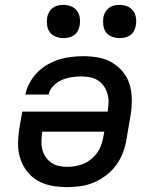

<svg xmlns="http://www.w3.org/2000/svg" viewBox="-20 -758 640 786"><path d="M255 8Q223 8 192.5 2.5Q162 -3 136 -17.5Q110 -32 91.5 -55.5Q73 -79 63.5 -107.5Q54 -136 54 -167.5Q54 -199 59 -231L71 -301H421V-303Q424 -321 424.5 -339Q425 -357 420 -374Q415 -391 405.5 -405Q396 -419 381.5 -428.5Q367 -438 349.5 -441.5Q332 -445 314 -445Q294 -445 273.5 -442Q253 -439 234 -431Q215 -423 199 -407Q183 -391 179 -371H84Q89 -396 101.5 -419Q114 -442 132.5 -461Q151 -480 174.5 -493.5Q198 -507 222 -514.5Q246 -522 271 -525Q296 -528 321 -528Q352 -528 382.5 -522.5Q413 -517 438.5 -502Q464 -487 483 -464Q502 -441 510.5 -412.5Q519 -384 519.5 -352.5Q520 -321 515 -289L498 -189Q494 -162 484 -135Q474 -108 457 -84Q440 -60 416 -41.5Q392 -23 365.5 -11.5Q339 0 310.5 4Q282 8 255 8ZM255 -75Q272 -75 289.5 -78Q307 -81 324 -88.5Q341 -96 355.5 -108.5Q370 -121 380 -136Q390 -151 395.5 -168Q401 -185 404 -203L407 -219H153V-217Q150 -199 149.5 -181Q149 -163 153 -146.5Q157 -130 166.5 -116Q176 -102 189 -92.5Q202 -83 219.5 -79Q237 -75 255 -75ZM469 -602Q453 -602 438 -608Q423 -614 414 -626Q405 -638 403 -654Q401 -670 403 -686Q405 -698 411 -708.5Q417 -719 426.5 -726Q436 -733 447 -735.5Q458 -738 470 -738Q486 -738 501 -732Q516 -726 525 -714Q534 -702 536.5 -686Q539 -670 536 -654Q534 -642 528.5 -631.5Q523 -621 513 -614Q503 -607 492 -604.5Q481 -602 469 -602ZM239 -602Q223 -602 208 -608Q193 -614 184 -626Q175 -638 173 -654Q171 -670 173 -686Q175 -698 181 -708.5Q187 -719 196.5 -726Q206 -733 217 -735.5Q228 -738 240 -738Q256 -738 271 -732Q286 -726 295 -714Q304 -702 306.5 -686Q309 -670 306 -654Q304 -642 298.5 -631.5Q293 -621 283 -614Q273 -607 262 -604.5Q251 -602 239 -602Z"/></svg>

Font: Iosevka Md Ex Obl
Style: Regular
Weight: 500
Width: 7
Italic angle: -9°
Monospace: yes
Designer: Belleve Invis
Foundry: Belleve Invis
Version: Version 32.5.0; ttfautohint (v1.8.4)